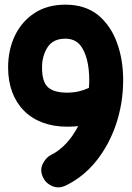

<svg xmlns="http://www.w3.org/2000/svg" viewBox="-20 -735 571 832"><path d="M262.7 -714.8C211.4 -714.8 167 -702.6 129.9 -678.7C55.7 -630.4 15.1 -544.4 15.1 -442.4C15.1 -287.6 110.8 -186 271 -186C288.6 -186 304.7 -187 318.8 -188.5C289.6 -132.3 249 -86.9 201.7 -64C187 -56.6 175.3 -44.4 166 -26.4C156.7 -8.3 156.2 10.7 165.5 31.2C172.9 49.3 186.5 62.5 206.1 71.3C225.1 79.6 245.1 78.6 266.1 68.4C315.4 44.4 358.9 9.8 396 -36.1C470.2 -127.9 513.7 -252.9 513.7 -388.2C513.7 -446.8 504.9 -501 486.8 -550.3C468.8 -599.6 441.4 -639.6 404.8 -669.9C367.7 -699.7 320.3 -714.8 262.7 -714.8ZM162.1 -442.4C162.1 -476.6 170.4 -505.9 186.5 -530.8C202.6 -555.2 228 -567.4 262.7 -567.4C289.6 -567.4 310.5 -558.6 325.7 -541.5C355.5 -506.3 366.7 -448.2 366.7 -388.2C366.7 -377 366.2 -365.2 365.2 -354C337.4 -341.8 308.6 -333.5 271 -333.5C233.4 -333.5 206.1 -341.3 188.5 -356.4C170.9 -371.6 162.1 -400.4 162.1 -442.4Z"/></svg>

Font: Mikhak ExtraBold
Style: Regular
Weight: 800
Designer: Amin Abedi
Version: Version 3.2